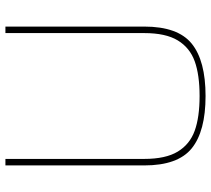

<svg xmlns="http://www.w3.org/2000/svg" viewBox="-55 -717 778 708"><g transform="rotate(-90 334.0 -363.0)"><path d="M78 -220V-732H102V-220Q102 -141 129 -96.5Q156 -52 206 -34Q256 -16 334 -16Q412 -16 462 -34Q512 -52 539 -96.5Q566 -141 566 -220V-732H590V-220Q590 -96 527 -45Q464 6 334 6Q204 6 141 -45Q78 -96 78 -220Z"/></g></svg>

Font: Exo Thin
Style: Regular
Weight: 250
Designer: Natanael Gama
Foundry: Natanael Gama
Version: Version 1.500; ttfautohint (v1.6)